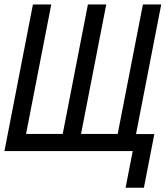

<svg xmlns="http://www.w3.org/2000/svg" viewBox="-28 -687 753 873"><path d="M-7.8 0 121.7 -666.7H205.1L90.5 -78.1H257.2L371.7 -666.7H455.1L340.5 -78.1H507.2L621.7 -666.7H705.1L590.5 -77.5H673.8L626.3 166.7H543L575.5 0Z"/></svg>

Font: Monoid
Style: Italic
Weight: 400
Width: 4
Italic angle: -11°
Monospace: yes
Version: Version 0.61